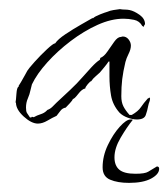

<svg xmlns="http://www.w3.org/2000/svg" viewBox="-20 -272 369 421"><path d="M63 -1Q49 -1 32 -16.5Q15 -32 15 -47H14Q15 -51 16 -66Q17 -81 21 -82V-84Q22 -85 26 -92Q30 -99 34.5 -107Q39 -115 40 -117Q43 -122 56 -136.5Q69 -151 83 -164Q97 -177 101 -177Q107 -186 123.5 -197Q140 -208 157.5 -218Q175 -228 182 -232V-233L183 -232H184Q188 -236 199.5 -240.5Q211 -245 215 -246Q222 -249 229 -250Q236 -251 243 -252Q248 -251 253.5 -251Q259 -251 264 -250Q274 -248 286 -239.5Q298 -231 298 -219Q297 -218 296 -216Q295 -214 296 -213L292 -215Q286 -226 274 -228.5Q262 -231 251 -231Q224 -231 194 -217.5Q164 -204 135 -182Q106 -160 83.5 -135Q61 -110 50 -87L47 -75Q45 -65 41 -56Q37 -47 37 -36Q37 -28 39 -24.5Q41 -21 46 -14L48 -15V-14L50 -16L54 -15Q61 -19 69 -21.5Q77 -24 82 -29L84 -31Q90 -33 95 -38Q100 -43 104 -47Q119 -61 134 -75Q149 -89 162 -104Q169 -112 180 -124Q191 -136 199 -141L200 -145Q208 -148 215.5 -159Q223 -170 230.5 -180.5Q238 -191 245 -191L249 -192Q257 -192 262 -185.5Q267 -179 267 -172Q267 -164 262 -154Q257 -144 255 -136Q250 -115 248 -98.5Q246 -82 246 -61Q246 -48 250.5 -39Q255 -30 264 -20H269Q283 -28 289 -37Q295 -46 304 -56Q305 -56 306 -57Q307 -58 307 -58Q309 -58 309 -56Q309 -52 307.5 -48.5Q306 -45 305 -40Q303 -29 299.5 -19.5Q296 -10 280 -10Q271 -10 260 -14Q249 -18 242 -25Q227 -42 223.5 -62.5Q220 -83 220 -105V-137H218Q214 -131 209 -125Q204 -119 199 -113Q195 -109 189.5 -104.5Q184 -100 180 -94Q178 -94 172.5 -87.5Q167 -81 167 -78Q160 -77 151.5 -66Q143 -55 140 -55Q139 -52 133 -45.5Q127 -39 124 -36Q117 -35 112.5 -29Q108 -23 104 -18Q95 -14 84 -7.5Q73 -1 63 -1ZM263 129Q238 129 221.5 122Q205 115 205 95Q205 70 216.5 46Q228 22 242.5 6Q257 -10 266 -10H270L271 -9Q258 7 244.5 30Q231 53 231 73Q231 91 241.5 100Q252 109 277 109Q298 109 305 104.5Q312 100 324 93Q329 93 329 98Q329 110 311.5 119.5Q294 129 263 129Z"/></svg>

Font: Qwitcher Grypen
Style: Regular
Weight: 400
Designer: Robert E. Leuschke
Foundry: Robert E. Leuschke
Version: Version 1.100; ttfautohint (v1.8.3)